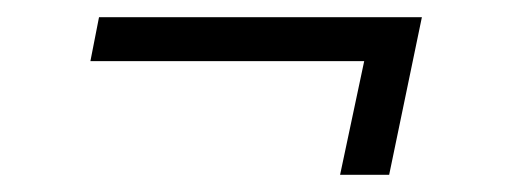

<svg xmlns="http://www.w3.org/2000/svg" viewBox="-20 -404 601 223"><path d="M470 -384 432 -201H375L403 -333H85L95 -384Z"/></svg>

Font: Nacelle Light
Style: Italic
Weight: 300
Italic angle: -12°
Designer: Sora Sagano
Foundry: Sora Sagano
Version: Version 1.000;FEAKit 1.0